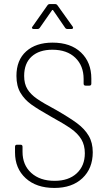

<svg xmlns="http://www.w3.org/2000/svg" viewBox="-20 -918 532 946"><path d="M54 -167V-195Q54 -205 64 -205H81Q91 -205 91 -195V-170Q91 -105 134 -66Q177 -27 249 -27Q318 -27 358 -64Q398 -101 398 -163Q398 -203 380.5 -232Q363 -261 328.5 -285Q294 -309 232 -343Q168 -379 134.5 -403Q101 -427 81 -460.5Q61 -494 61 -544Q61 -622 109 -665Q157 -708 239 -708Q328 -708 379 -659.5Q430 -611 430 -531V-506Q430 -496 420 -496H402Q392 -496 392 -506V-529Q392 -594 351 -633.5Q310 -673 238 -673Q173 -673 136 -639.5Q99 -606 99 -544Q99 -505 115 -479Q131 -453 162 -431.5Q193 -410 255 -377Q323 -338 360 -310.5Q397 -283 417 -249Q437 -215 437 -168Q437 -88 386 -40Q335 8 248 8Q159 8 106.5 -40Q54 -88 54 -167ZM140 -787 214 -892Q218 -898 226 -898H251Q259 -898 263 -892L338 -787Q340 -785 340 -781Q340 -779 338 -777Q336 -775 332 -775H313Q305 -775 301 -781L242 -867Q241 -869 239 -869Q237 -869 236 -867L176 -781Q172 -775 164 -775H146Q140 -775 138 -779Q136 -783 140 -787Z"/></svg>

Font: Barlow Semi Condensed ExLight
Style: Regular
Weight: 275
Width: 4
Designer: Jeremy Tribby
Foundry: Tribby Type
Version: Version 1.408